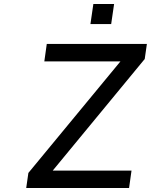

<svg xmlns="http://www.w3.org/2000/svg" viewBox="-20 -938 753 958"><path d="M624 0 636.2 -86.9H243.2L702.1 -643.6L712.9 -718.8H213.4L201.2 -631.8H581.1L121.6 -75.2L110.8 0ZM534.7 -817.9 549.3 -918H445.8L431.2 -817.9Z"/></svg>

Font: Winston
Style: Italic
Weight: 400
Italic angle: -8.13011°
Designer: Vernon Adams, Kim Jin-seong, David Berlow, Cristiano Sobral
Foundry: The Winston Project Authors
Version: Version 3.004